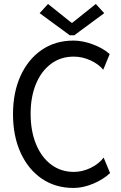

<svg xmlns="http://www.w3.org/2000/svg" viewBox="-20 -930 602 958"><path d="M346.7 7.8Q256.3 7.8 188.5 -38.6Q120.6 -85 82.8 -168Q44.9 -251 44.9 -360.4Q44.9 -469.2 82.8 -552Q120.6 -634.8 188.5 -681.2Q256.3 -727.5 346.7 -727.5Q391.6 -727.5 442.4 -709Q493.2 -690.4 527.3 -660.2L495.1 -582Q473.1 -609.4 432.4 -628.4Q391.6 -647.5 347.7 -647.5Q282.7 -647.5 234.4 -611.3Q186 -575.2 159.4 -511Q132.8 -446.8 132.8 -362.3Q132.8 -276.4 159.7 -210.9Q186.5 -145.5 235.1 -108.9Q283.7 -72.3 348.6 -72.3Q391.1 -72.3 432.4 -92.3Q473.6 -112.3 497.1 -143.6L529.3 -66.4Q494.1 -33.7 443.8 -12.9Q393.6 7.8 346.7 7.8ZM219.7 -910.2 336.9 -816.4H340.8L458 -910.2L500 -864.3L350.6 -753.9H328.1L177.7 -864.3Z"/></svg>

Font: Reddit Mono
Style: Regular
Weight: 400
Monospace: yes
Designer: Stephen Hutchings
Foundry: Reddit
Version: Version 1.014; ttfautohint (v1.8.4.7-5d5b)